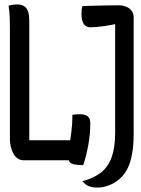

<svg xmlns="http://www.w3.org/2000/svg" viewBox="-20 -728 640 872"><path d="M87 0Q72 0 60 -8.5Q48 -17 40.5 -31Q33 -45 29 -62Q25 -79 25 -97Q25 -128 25 -168.5Q25 -209 25 -253.5Q25 -298 25 -345Q25 -392 25 -437Q25 -482 25 -523Q25 -564 25 -596Q25 -629 24 -652Q23 -675 19 -702Q25 -704 30.5 -705Q36 -706 42 -707Q48 -708 56 -708Q79 -708 91.5 -698.5Q104 -689 108.5 -673Q113 -657 113 -635Q113 -601 113 -558Q113 -515 113 -466.5Q113 -418 113 -368Q113 -318 113 -268.5Q113 -219 113 -174Q113 -129 113 -91H300Q312 -91 321.5 -85.5Q331 -80 336 -68.5Q341 -57 342.5 -39.5Q344 -22 342 0ZM309 -207Q314 -207 320.5 -208Q327 -209 334.5 -209Q342 -209 347 -209Q359 -209 369 -205Q379 -201 384.5 -192.5Q390 -184 390 -169Q390 -146 388 -121.5Q386 -97 381.5 -72Q377 -47 371 -23Q365 1 358 22Q334 22 318.5 19Q303 16 296.5 8Q290 0 290 -14Q290 -31 294.5 -60.5Q299 -90 304 -128Q309 -166 309 -207ZM354 95Q407 81 439.5 55Q472 29 487.5 -15Q503 -59 503 -126Q503 -174 503 -227.5Q503 -281 503 -336Q503 -391 503 -446Q503 -501 503 -552Q503 -603 503 -648L523 -606L485 -632L522 -624Q507 -619 489.5 -615.5Q472 -612 454 -609.5Q436 -607 420 -605.5Q404 -604 391 -604Q370 -604 360 -620Q350 -636 350 -664Q350 -676 351 -685Q352 -694 354 -700Q368 -701 387.5 -701.5Q407 -702 428.5 -702.5Q450 -703 472.5 -703.5Q495 -704 516 -704Q539 -704 554.5 -697Q570 -690 578.5 -678Q587 -666 587 -651Q587 -611 587 -561Q587 -511 587 -455.5Q587 -400 587 -342Q587 -284 587 -227.5Q587 -171 587 -119Q587 -67 580 -29.5Q573 8 561.5 32.5Q550 57 534 74Q512 98 481.5 111Q451 124 423 124Q406 124 392.5 120.5Q379 117 370 110Q361 103 354 95Z"/></svg>

Font: Recursive Monospace Casual
Style: Regular
Weight: 400
Version: Version 1.047